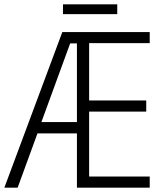

<svg xmlns="http://www.w3.org/2000/svg" viewBox="-21 -861 749 881"><path d="M332 0V-249H151L60 0H-1L265 -714H666V-663H388V-400H650V-349H388V-51H666V0ZM332 -301V-662H301L169 -301ZM517 -796H268V-841H517Z"/></svg>

Font: Noto Sans UI NarrowLight
Style: Regular
Weight: 300
Width: 4
Designer: Monotype Design Team
Foundry: Monotype Imaging Inc.
Version: Version 1.001